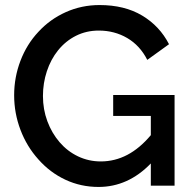

<svg xmlns="http://www.w3.org/2000/svg" viewBox="-20 -735 759 760"><path d="M671 0V-359H428V-276H577V-200Q490 -96 379 -96Q331 -96 289 -116Q247 -136 216 -172Q185 -208 167.5 -255Q150 -302 150 -355Q150 -406 165.5 -453Q181 -500 210 -536Q240 -573 281 -593.5Q322 -614 371 -614Q433 -614 483.5 -584.5Q534 -555 563 -498L649 -560Q612 -632 542.5 -673.5Q473 -715 374 -715Q303 -715 240.5 -687Q178 -659 132 -609Q86 -560 61 -494.5Q36 -429 36 -358Q36 -287 61 -221Q86 -155 132 -104Q178 -52 239 -23.5Q300 5 370 5Q487 5 577 -88V0Z"/></svg>

Font: RT Raleway SemiBold
Style: Regular
Weight: 400
Designer: Matt McInerney, Pablo Impallari, Rodrigo Fuenzalida — Edited by Milan Moffatt in April 2016
Foundry: Matt McInerney, Pablo Impallari, Rodrigo Fuenzalida — Edited by Milan Moffatt in April 2016
Version: Version 3.001